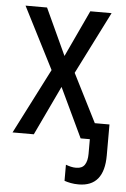

<svg xmlns="http://www.w3.org/2000/svg" viewBox="-53 -576 532 809"><g transform="rotate(5 213.5 -171.5)"><path d="M310 194Q292 194 276.5 191Q261 188 250 184V116Q261 120 271.5 122.5Q282 125 294 125Q319 125 330 108.5Q341 92 341 62V0H302L203 -209L104 0H14L155 -276L22 -537H113L204 -340L296 -537H386L253 -273L356 -69H418V62Q418 194 310 194Z"/></g></svg>

Font: Avrile Sans Condensed
Style: Regular
Weight: 400
Width: 3
Designer: Monotype Design Team
Foundry: Monotype Imaging Inc.
Version: Version 2.001;September 10, 2019;FontCreator 11.5.0.2425 64-